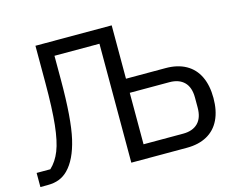

<svg xmlns="http://www.w3.org/2000/svg" viewBox="-130 -835 1161 973"><g transform="rotate(-15 450.0 -349.0)"><path d="M40 -74Q73 -105 92 -153Q111 -201 120 -284.5Q129 -368 129 -505V-698H529V-418H737Q799 -418 843 -393.5Q887 -369 909.5 -322Q932 -275 932 -209Q932 -143 909.5 -96Q887 -49 843 -24.5Q799 0 737 0H445V-624H209V-499Q209 -293 185.5 -191.5Q162 -90 113 -41Q92 -20 66 -10Q40 0 4 0H-32V-74ZM842 -183V-235Q842 -289 814.5 -316.5Q787 -344 737 -344H529V-74H737Q787 -74 814.5 -101.5Q842 -129 842 -183Z"/></g></svg>

Font: iA Writer Quattro V
Style: Regular
Weight: 400
Designer: Mike Abbink, Paul van der Laan, Pieter van Rosmalen, Oliver Reichenstein
Foundry: Information Architects Inc.
Version: Version 2.000